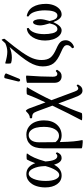

<svg xmlns="http://www.w3.org/2000/svg" viewBox="645 -1416 1042 2373"><g transform="rotate(-90 1166.5 -229.0)"><path d="M185.1 11.2Q117.2 11.2 77.1 -44.9Q37.1 -101.1 37.1 -190.9Q37.1 -252 54.7 -304Q72.3 -356 110.4 -390.4Q148.4 -424.8 201.2 -424.8Q252.4 -424.8 285.9 -394.5Q319.3 -364.3 336.9 -314.9Q359.9 -379.4 380.9 -416Q384.8 -422.9 426.3 -422.4Q459 -421.4 457 -416Q427.2 -376 404.8 -325.9Q382.3 -275.9 357.9 -189Q367.2 -42 423.8 -42Q441.9 -42 453.1 -58.1Q455.6 -61 460 -58.8Q464.4 -56.6 468 -51.5Q471.7 -46.4 470.2 -43Q449.2 11.2 399.9 11.2Q344.7 11.2 317.9 -82Q267.6 11.2 185.1 11.2ZM117.2 -186Q117.2 -106.4 138.2 -62.3Q159.2 -18.1 189.9 -18.1Q222.7 -18.1 251.7 -65.2Q280.8 -112.3 300.8 -188Q300.8 -191.4 300.3 -198.7Q299.8 -206.1 299.8 -210Q297.4 -282.7 271.2 -339.4Q245.1 -396 207 -396Q168.5 -396 142.8 -336.4Q117.2 -276.9 117.2 -186Z M622.6 268.1Q619.6 272.5 596.9 272Q574.2 271.5 547.4 267.3Q520.5 263.2 520.5 258.8V-216.8Q520.5 -323.7 566.2 -374.3Q611.8 -424.8 689.5 -424.8Q745.6 -424.8 786.4 -394.3Q827.1 -363.8 846.4 -315.2Q865.7 -266.6 865.7 -207Q865.7 -106.4 813.2 -47.6Q760.7 11.2 677.7 11.2Q635.7 11.2 597.7 -11.2Q600.6 101.1 606.4 160.2Q612.3 219.2 622.6 268.1ZM594.7 -266.1Q594.7 -175.3 596.7 -64.9Q629.9 -21 675.8 -21Q725.1 -21 755.4 -71Q785.6 -121.1 785.6 -208Q785.6 -260.3 775.9 -301Q766.1 -341.8 742.4 -368.9Q718.8 -396 683.6 -396Q644.5 -396 619.6 -362.8Q594.7 -329.6 594.7 -266.1Z M866.2 258.8Q946.8 107.9 1047.9 -103L977.1 -293.9Q964.4 -329.6 948 -341.8Q931.6 -354 897 -354Q891.1 -354 891.1 -367.9Q891.1 -381.8 897 -381.8Q933.1 -381.8 969.2 -419.9Q980.5 -431.2 984.9 -431.2Q986.8 -431.2 991.2 -426.8Q995.6 -422.4 1001.7 -413.3Q1007.8 -404.3 1012.2 -393.1L1087.9 -188Q1153.8 -328.6 1186 -415Q1188.5 -421.9 1234.9 -421.9Q1277.3 -421.4 1274.9 -415Q1189.5 -272 1115.2 -115.2L1221.2 169.9Q1231 196.3 1240 206.5Q1249 216.8 1261.2 216.8Q1273.9 216.8 1293 199.2Q1296.4 196.3 1300.3 198.7Q1304.2 201.2 1306.9 206.5Q1309.6 211.9 1308.1 214.8Q1293 243.7 1275.9 256.3Q1258.8 269 1233.9 269Q1206.1 269 1187.5 247.6Q1168.9 226.1 1148.9 170.9L1074.2 -29.8Q1000.5 131.8 957 257.8Q954.1 266.1 906.2 265.6Q864.3 265.1 866.2 258.8Z M1382.3 -518.1Q1373 -497.1 1357.9 -502.7Q1342.8 -508.3 1347.2 -528.8L1387.2 -690.9Q1391.1 -698.7 1405.5 -697.8Q1419.9 -696.8 1434.3 -688.7Q1448.7 -680.7 1445.3 -672.9ZM1411.1 11.2Q1374.5 11.2 1352.3 -12Q1330.1 -35.2 1330.1 -78.1V-415Q1330.1 -418.9 1353.5 -423.3Q1377 -427.7 1396.7 -428.2Q1416.5 -428.7 1419.4 -424.8Q1405.3 -237.8 1405.3 -97.2Q1405.3 -42 1440.4 -42Q1456.5 -42 1472.2 -59.1Q1477.1 -63.5 1484.9 -55.7Q1492.7 -47.9 1490.2 -43Q1472.2 -12.7 1454.8 -0.7Q1437.5 11.2 1411.1 11.2Z M1772.9 164.1Q1766.6 166 1760.5 153.6Q1754.4 141.1 1759.8 138.2Q1772.9 130.4 1784.4 114Q1795.9 97.7 1795.9 79.1Q1795.9 56.2 1777.3 40.3Q1758.8 24.4 1707 2.9Q1608.9 -39.1 1570.8 -88.4Q1532.7 -137.7 1532.7 -222.2Q1532.2 -300.8 1583.3 -388.2Q1634.3 -475.6 1772 -631.8Q1707.5 -604 1640.1 -604Q1601.1 -604 1573.7 -613.8Q1569.8 -614.7 1567.9 -633.3Q1565.9 -651.9 1567.4 -669.7Q1568.8 -687.5 1572.8 -686Q1658.7 -660.2 1712.9 -660.2Q1764.6 -660.2 1818.8 -685.1Q1825.2 -691.9 1838.4 -706.5Q1851.6 -721.2 1858.9 -729Q1862.3 -732.4 1868.7 -719.7Q1877.4 -699.7 1872.1 -691.9Q1765.6 -563 1710.2 -482.7Q1654.8 -402.3 1633.3 -347.4Q1611.8 -292.5 1611.8 -236.8Q1611.8 -166.5 1641.6 -127.7Q1671.4 -88.9 1751 -54.2Q1810.5 -28.8 1833.3 -4.4Q1856 20 1856 62Q1856 95.7 1833 124.3Q1810.1 152.8 1772.9 164.1Z M1979.5 11.2Q1939.9 11.2 1910.2 -20.3Q1880.4 -51.8 1866.5 -97.2Q1852.5 -142.6 1852.5 -191.9Q1852.5 -282.2 1892.8 -346.4Q1933.1 -410.6 1998.5 -418.9Q2002 -419.4 2004.9 -413.8Q2007.8 -408.2 2008.1 -403.1Q2008.3 -397.9 2006.8 -396Q1971.2 -377.9 1951.4 -326.9Q1931.6 -275.9 1931.6 -203.1Q1931.6 -177.2 1934.3 -152.1Q1937 -127 1943.1 -100.3Q1949.2 -73.7 1962.4 -57.4Q1975.6 -41 1993.7 -41Q2020.5 -41 2037.4 -65.2Q2054.2 -89.4 2064.5 -137.2Q2039.6 -214.8 2039.6 -255.9Q2039.6 -287.1 2050.3 -314.5Q2061 -341.8 2078.6 -341.8Q2096.2 -341.8 2106.4 -314.5Q2116.7 -287.1 2116.7 -254.9Q2116.7 -211.4 2093.8 -137.2Q2103.5 -89.4 2119.1 -65.2Q2134.8 -41 2161.6 -41Q2180.7 -41 2194.1 -55.4Q2207.5 -69.8 2214.1 -94.2Q2220.7 -118.7 2223.1 -142.6Q2225.6 -166.5 2225.6 -193.8Q2225.6 -263.7 2207.8 -319.8Q2189.9 -376 2151.9 -397Q2149.9 -398.9 2149.9 -404.1Q2149.9 -409.2 2151.6 -414.8Q2153.3 -420.4 2155.8 -419.9Q2231 -406.7 2268.3 -343Q2305.7 -279.3 2305.7 -182.1Q2305.7 -133.3 2290 -89.6Q2274.4 -45.9 2243.7 -17.3Q2212.9 11.2 2173.8 11.2Q2144.5 11.2 2120.6 -17.3Q2096.7 -45.9 2080.6 -91.8Q2033.2 11.2 1979.5 11.2Z"/></g></svg>

Font: Junicode SmCond
Style: Regular
Weight: 400
Width: 4
Designer: Peter S. Baker
Version: Version 2.206